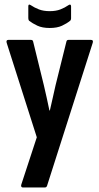

<svg xmlns="http://www.w3.org/2000/svg" viewBox="-20 -832 439 852"><path d="M81.9 0Q76.8 0 74.7 -3.5Q72.6 -6.9 74.4 -12.7L143.3 -222.8L9.7 -641.7Q5.9 -655 17.2 -655H117.3Q125.3 -655 126.9 -648.1L174.6 -453.7Q181.2 -425.7 187.3 -398Q193.5 -370.2 199.3 -341.8H201.3Q208.1 -370.2 214.1 -398Q220 -425.7 226.6 -453.7L274.7 -647.4Q276.3 -655 283.7 -655H383.7Q395.3 -655 391.5 -642.1L188.8 -7.6Q186.4 0 178.5 0ZM200.5 -707.8Q167.6 -707.8 145.7 -718.1Q123.7 -728.5 109.6 -739.6Q105.6 -743.6 105.6 -751.4V-803.6Q105.6 -816.1 115.9 -809.4Q132.9 -797.9 153 -790.2Q173.1 -782.5 200.5 -782.5Q228.2 -782.5 248 -790.2Q267.9 -797.9 284.4 -809.4Q288.6 -812.6 292 -811.2Q295.4 -809.8 295.4 -803.6V-751.4Q295.4 -743 290.8 -739.6Q276.6 -727.9 255 -717.8Q233.4 -707.8 200.5 -707.8Z"/></svg>

Font: Sofia Sans Extra Condensed
Style: Regular
Weight: 400
Designer: Botio Nikoltchev, Ani Petrova
Foundry: lettersoup
Version: Version 4.101